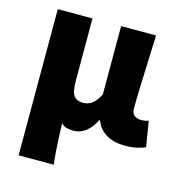

<svg xmlns="http://www.w3.org/2000/svg" viewBox="-101 -589 803 855"><g transform="rotate(15 300.0 -161.0)"><path d="M61 176V-498H221V-210Q221 -160 234.5 -142Q248 -124 276 -124Q292 -124 305.5 -130Q319 -136 330.5 -149Q342 -162 353 -183V-498H514Q512 -442 509.5 -377.5Q507 -313 505 -255.5Q503 -198 503 -160Q503 -136 515.5 -126.5Q528 -117 549 -117Q555 -117 564.5 -118.5Q574 -120 581 -123L600 -5Q583 1 562 6.5Q541 12 507 12Q454 12 419.5 -9Q385 -30 371 -68H367Q351 -33 325 -13Q299 7 268 7Q252 7 237.5 3.5Q223 0 211 -12Q212 22 213.5 52.5Q215 83 217 113Q219 143 223 176Z"/></g></svg>

Font: Source Sans 3 ExtraBold
Style: Regular
Weight: 800
Designer: Paul D. Hunt
Foundry: Adobe
Version: Version 3.052;hotconv 1.1.0;makeotfexe 2.6.0